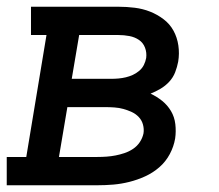

<svg xmlns="http://www.w3.org/2000/svg" viewBox="-29 -550 649 570"><path d="M-9 0V-84H49L109 -446H63V-530H323Q347 -530 371 -527Q395 -524 416.5 -515.5Q438 -507 456.5 -493Q475 -479 486 -459Q497 -439 500.5 -415Q504 -391 500 -367Q497 -351 491 -335.5Q485 -320 473.5 -307.5Q462 -295 447.5 -286.5Q433 -278 418 -272Q437 -263 452.5 -250.5Q468 -238 478.5 -220.5Q489 -203 491.5 -181.5Q494 -160 491 -139Q487 -115 475 -92.5Q463 -70 444 -53.5Q425 -37 402 -26.5Q379 -16 355 -10Q331 -4 307.5 -2Q284 0 260 0ZM184 -316H302Q312 -316 323 -317Q334 -318 344.5 -320.5Q355 -323 365 -327.5Q375 -332 384 -339.5Q393 -347 398 -357Q403 -367 405 -378Q407 -394 401.5 -408.5Q396 -423 383.5 -431.5Q371 -440 355 -443Q339 -446 323 -446H206ZM146 -84H260Q274 -84 287.5 -85Q301 -86 314 -88.5Q327 -91 340.5 -95.5Q354 -100 366 -108Q378 -116 386 -128Q394 -140 397 -154Q399 -167 395.5 -180Q392 -193 383 -202.5Q374 -212 362 -217.5Q350 -223 337.5 -226.5Q325 -230 311 -231Q297 -232 284 -232H171Z"/></svg>

Font: Iosevka Curly Slab MdExObl
Style: Regular
Weight: 500
Width: 7
Italic angle: -9°
Monospace: yes
Designer: Belleve Invis
Foundry: Belleve Invis
Version: Version 11.1.0; ttfautohint (v1.8.3)